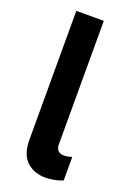

<svg xmlns="http://www.w3.org/2000/svg" viewBox="-138 -749 554 811"><g transform="rotate(20 139.0 -343.5)"><path d="M175.8 9.8Q125.4 9.8 92 -20.9Q58.6 -51.6 58.6 -118.6V-697H182.2V-143Q182.2 -122.4 192.1 -113.6Q202 -104.8 217.8 -104.8Q226.2 -104.8 235.1 -106.5Q244 -108.2 253.6 -111V-5.4Q233 2.8 212.5 6.3Q192 9.8 175.8 9.8Z"/></g></svg>

Font: Hanken Grotesk
Style: Regular
Weight: 400
Designer: Alfredo Marco Pradil
Foundry: Hanken Design Co.
Version: Version 3.013